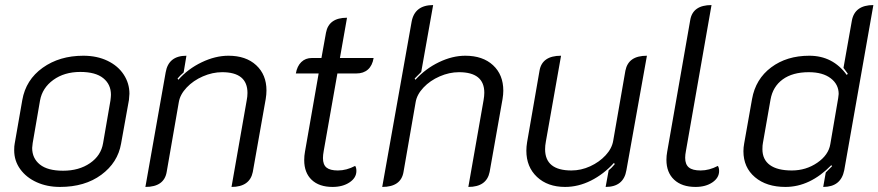

<svg xmlns="http://www.w3.org/2000/svg" viewBox="-20 -729 3468 758"><path d="M36 -136Q36 -153 38 -162L68 -334Q82 -414 148.5 -461.5Q215 -509 309 -509Q363 -509 404.5 -489Q446 -469 468.5 -434.5Q491 -400 491 -359Q491 -352 489 -334L458 -162Q445 -87 380 -39Q315 9 217 9Q166 9 125 -9.5Q84 -28 60 -61Q36 -94 36 -136ZM387 -164 416 -332Q418 -348 418 -355Q418 -396 387.5 -420.5Q357 -445 297 -445Q234 -445 190.5 -413.5Q147 -382 138 -332L109 -164Q107 -150 107 -145Q107 -104 137.5 -79.5Q168 -55 229 -55Q292 -55 335.5 -85Q379 -115 387 -164Z M634 -443Q645 -509 716 -509L705 -443Q690 -430 681 -419L684 -414Q722 -457 776 -483Q830 -509 882 -509Q951 -509 991.5 -471.5Q1032 -434 1032 -372Q1032 -356 1029 -338L978 -50Q966 9 894 9L954 -333Q957 -348 957 -362Q957 -444 857 -444Q819 -444 781 -427.5Q743 -411 717 -383.5Q691 -356 686 -326L638 -50Q628 9 554 9Z M1181 -97Q1181 -114 1184 -130L1238 -439H1148Q1153 -468 1169.5 -484Q1186 -500 1211 -500H1249L1267 -600Q1278 -659 1350 -659L1322 -500H1455Q1450 -470 1432.5 -454.5Q1415 -439 1387 -439H1312L1258 -133Q1255 -117 1255 -105Q1255 -79 1269 -67.5Q1283 -56 1314 -56Q1348 -56 1382 -74Q1387 -68 1387 -54Q1387 -27 1360 -9Q1333 9 1293 9Q1240 9 1210.5 -19Q1181 -47 1181 -97Z M1605 -643Q1617 -709 1690 -709L1643 -445Q1643 -445 1617 -419L1620 -414Q1660 -458 1713 -483.5Q1766 -509 1817 -509Q1886 -509 1926.5 -471.5Q1967 -434 1967 -371Q1967 -356 1964 -338L1913 -50Q1901 9 1829 9L1889 -333Q1892 -350 1892 -363Q1892 -444 1792 -444Q1754 -444 1716 -427.5Q1678 -411 1652 -383.5Q1626 -356 1621 -326L1573 -50Q1563 9 1489 9Z M2453 -57Q2442 9 2371 9L2383 -57Q2394 -65 2407 -81L2404 -86Q2363 -41 2313 -16Q2263 9 2211 9Q2142 9 2100 -30.5Q2058 -70 2058 -134Q2058 -150 2061 -168L2110 -450Q2120 -509 2195 -509L2135 -170Q2132 -154 2132 -140Q2132 -56 2236 -56Q2274 -56 2310 -72.5Q2346 -89 2371 -116Q2396 -143 2401 -174L2449 -450Q2455 -480 2476 -494.5Q2497 -509 2534 -509Z M2611 -98Q2611 -114 2614 -130L2705 -650Q2715 -709 2789 -709L2688 -133Q2685 -118 2685 -106Q2685 -80 2699.5 -68Q2714 -56 2746 -56Q2780 -56 2814 -74Q2819 -67 2819 -54Q2819 -27 2792.5 -9Q2766 9 2726 9Q2672 9 2641.5 -19.5Q2611 -48 2611 -98Z M2915 -132Q2915 -147 2918 -163L2949 -338Q2963 -417 3024.5 -463Q3086 -509 3175 -509Q3268 -509 3323 -433L3327 -438Q3317 -452 3310 -461L3343 -647Q3354 -709 3428 -709L3313 -57Q3300 9 3230 9L3240 -48Q3240 -48 3265 -73L3262 -77Q3178 9 3081 9Q3006 9 2960.5 -29.5Q2915 -68 2915 -132ZM3258 -160 3289 -341Q3291 -353 3291 -358Q3291 -396 3259.5 -420Q3228 -444 3173 -444Q3109 -444 3070 -415.5Q3031 -387 3022 -336L2992 -165Q2990 -156 2990 -140Q2990 -99 3019.5 -77.5Q3049 -56 3106 -56Q3162 -56 3206.5 -86.5Q3251 -117 3258 -160Z"/></svg>

Font: K2D Light
Style: Italic
Weight: 300
Italic angle: -10°
Designer: Katatrad Aksorn Co.,Ltd.
Foundry: Cadson Demak Co.,Ltd.
Version: Version 1.000; ttfautohint (v1.6)